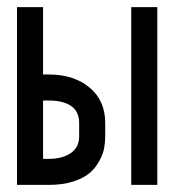

<svg xmlns="http://www.w3.org/2000/svg" viewBox="-20 -520 490 540"><path d="M275.9 -136.2Q275.9 -118.7 272.7 -102.3Q269.5 -85.9 259 -66.7Q248.5 -47.4 231.9 -33.2Q215.3 -19 185.8 -9.5Q156.2 0 117.2 0H27.8V-500H101.1V-310.5H117.2Q187.5 -310.5 231.7 -273.9Q275.9 -237.3 275.9 -174.3ZM349.1 -500H422.4V0H349.1ZM117.2 -73.2Q155.3 -73.2 179 -89.4Q202.6 -105.5 202.6 -136.2V-174.3Q202.6 -206.1 180.2 -221.7Q157.7 -237.3 117.2 -237.3H101.1V-73.2Z"/></svg>

Font: Anka/Coder Narrow
Style: Regular
Weight: 400
Width: 3
Monospace: yes
Version: Version 001.100